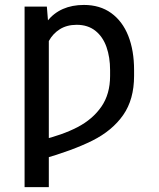

<svg xmlns="http://www.w3.org/2000/svg" viewBox="-20 -557 641 774"><path d="M176.8 197.3H79.1V-530.3H168.9L176.8 -432.6ZM318.4 -537.1Q382.8 -537.1 428.2 -504.4Q473.6 -471.7 497.1 -412.6Q520.5 -353.5 520.5 -274.4V-251Q520.5 -156.2 476.6 -93.3Q432.6 -30.3 352.5 9.8Q272.5 49.8 145.5 85.9V7.8Q231.4 -12.7 292.5 -44.4Q353.5 -76.2 388.7 -127Q423.8 -177.7 423.8 -251V-274.4Q423.8 -326.2 409.2 -367.7Q394.5 -409.2 364.3 -433.1Q334 -457 289.1 -457Q250 -457 221.7 -439.5Q193.4 -421.9 176.8 -391.6Q160.2 -361.3 152.3 -323.2L106.4 -285.2Q118.2 -406.2 170.4 -471.7Q222.7 -537.1 318.4 -537.1Z"/></svg>

Font: Pretendard Std Variable
Style: Regular
Weight: 400
Designer: Base glyphs from Inter by Rasmus Andersson; Hangeul glyphs from Noto Sans CJK(Source Han Sans) by Jang Soo-young and Kan
Foundry: Kil Hyung-jin
Version: Version 1.309;Glyphs 3.2 (3225)